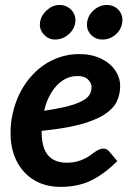

<svg xmlns="http://www.w3.org/2000/svg" viewBox="-20 -736 532 764"><path d="M221.6 7.6Q160.3 7.6 115.6 -19.4Q71 -46.3 46.5 -94.5Q22 -142.7 22 -206.4Q22 -226.4 24 -246.5Q26 -266.5 31 -286.1Q39.6 -324.7 56.2 -359.7Q72.9 -394.7 97 -424.1Q109.2 -438.5 122.7 -451.5Q136.2 -464.5 151.3 -475Q181.4 -496.4 218.1 -508.6Q254.7 -520.8 295.8 -520.8Q344.1 -520.8 381 -503.2Q418 -485.6 438 -456.5Q458.1 -427.4 458.1 -394Q458.1 -359.9 444.3 -331.5Q430.5 -303 395.1 -280Q371.1 -265 336.5 -252.5Q301.9 -240 254.7 -230.8Q207.5 -221.6 145.5 -215.2Q145.5 -209 145.8 -201.4Q146 -193.7 146.6 -190.7Q150 -139.7 174.8 -114.2Q199.5 -88.6 246.5 -88.6Q275.1 -88.6 298.5 -97.1Q321.8 -105.6 337.6 -116.9Q346.1 -123.4 355.1 -129.7Q364 -136.1 373 -140.4Q382 -144.8 391.7 -144.8Q405.1 -144.8 414.4 -133.5L446.7 -95.1Q395.1 -43.4 342.7 -17.9Q290.4 7.6 221.6 7.6ZM155.6 -295.2Q193.5 -301.1 223.3 -307.2Q253 -313.3 273.9 -320.3Q294.9 -327.4 309.6 -335.7Q328.9 -346.3 336.6 -359.9Q344.3 -373.6 344.3 -389.3Q344.3 -405.7 330.3 -419.6Q316.2 -433.5 288.6 -433.5Q255.7 -433.5 229.4 -415.9Q203.2 -398.3 184.1 -367.1Q165 -336 155.6 -295.2ZM279.5 -646.6Q276 -619 252.4 -598.9Q228.8 -578.7 199.6 -578.7Q172.5 -578.7 154.1 -599.2Q135.6 -619.6 139.3 -646.5Q143 -674.6 166.2 -695.4Q189.5 -716.2 216.4 -716.2Q245.7 -716.2 264.4 -695.8Q283.1 -675.4 279.5 -646.6ZM466.5 -647Q462.9 -618.6 440.2 -598.7Q417.4 -578.7 387.6 -578.7Q359.4 -578.7 341.2 -598.7Q323 -618.6 326.6 -647Q330.2 -675.4 353.4 -695.8Q376.7 -716.2 404.4 -716.2Q434.2 -716.2 452.2 -695.8Q470.1 -675.4 466.5 -647Z"/></svg>

Font: Aleo
Style: Italic
Weight: 400
Italic angle: -7°
Designer: Alessio Laiso
Foundry: Alessio Laiso
Version: Version 2.001;gftools[0.9.29]